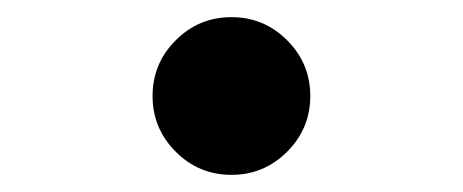

<svg xmlns="http://www.w3.org/2000/svg" viewBox="-20 -492 540 224"><path d="M250 -288Q212 -288 185 -315Q158 -342 158 -380Q158 -418 185 -445Q212 -472 250 -472Q288 -472 315 -445Q342 -418 342 -380Q342 -342 315 -315Q288 -288 250 -288Z"/></svg>

Font: GenRyuMin TW R
Style: Regular
Weight: 400
Version: Version 1.501;PS 1;hotconv 16.6.51;makeotf.lib2.5.65220